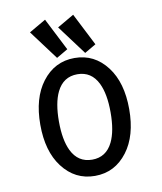

<svg xmlns="http://www.w3.org/2000/svg" viewBox="-84 -814 755 893"><g transform="rotate(-10 293.0 -368.0)"><path d="M322.3 -746.1 400.4 -592.8 346.7 -561.5 243.2 -700.2ZM189.5 -746.1 267.6 -592.8 213.9 -561.5 110.4 -700.2ZM390.1 -129.9Q415 -181.2 415 -268.6Q415 -356 390.1 -407.2Q359.4 -470.2 293 -470.2Q226.6 -470.2 195.8 -407.2Q170.9 -356 170.9 -268.6Q170.9 -181.2 195.8 -129.9Q226.6 -66.9 293 -66.9Q359.4 -66.9 390.1 -129.9ZM139.6 -68.4Q83 -143.1 83 -268.6Q83 -394 139.6 -468.8Q198.7 -546.9 293 -546.9Q387.2 -546.9 446.3 -468.8Q502.9 -394 502.9 -268.6Q502.9 -143.1 446.3 -68.4Q387.2 9.8 293 9.8Q198.7 9.8 139.6 -68.4Z"/></g></svg>

Font: Consola Mono
Style: Book
Weight: 400
Monospace: yes
Version: Version 2.001